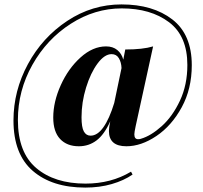

<svg xmlns="http://www.w3.org/2000/svg" viewBox="-20 -688 919 869"><path d="M473 -95Q473 -111 479 -139Q452 -79 417 -52.5Q382 -26 337 -26Q283 -26 252 -59Q221 -92 221 -156Q221 -227 255 -302.5Q289 -378 344.5 -428Q400 -478 460 -478Q491 -478 511 -461.5Q531 -445 538 -418L547 -464Q626 -464 673 -478L594 -117Q588 -89 588 -80Q588 -58 605 -58Q613 -58 618 -60Q663 -73 712 -117Q761 -161 794.5 -232.5Q828 -304 828 -394Q828 -525 745 -587.5Q662 -650 531 -650Q409 -650 300.5 -580.5Q192 -511 126.5 -394.5Q61 -278 61 -145Q61 2 144 72.5Q227 143 367 143Q483 143 573 89L580 102Q541 129 486 145Q431 161 366 161Q216 161 128.5 85.5Q41 10 41 -143Q41 -277 106.5 -398Q172 -519 284.5 -593.5Q397 -668 530 -668Q672 -668 760 -600Q848 -532 848 -393Q848 -286 802.5 -202.5Q757 -119 688 -72.5Q619 -26 552 -26Q473 -26 473 -95ZM497 -222 530 -380Q529 -406 518 -424.5Q507 -443 485 -443Q453 -443 421.5 -400.5Q390 -358 369.5 -291.5Q349 -225 349 -157Q349 -112 359.5 -93Q370 -74 390 -74Q421 -74 448 -112Q475 -150 497 -222Z"/></svg>

Font: Playfair Display SC
Style: Bold
Weight: 700
Designer: Claus Eggers Sørensen
Foundry: Claus Eggers Sørensen
Version: Version 1.200; ttfautohint (v1.6)